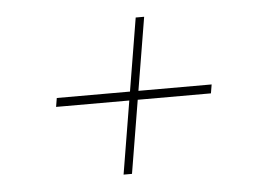

<svg xmlns="http://www.w3.org/2000/svg" viewBox="-38 -538 707 509"><g transform="rotate(-5 315.0 -284.0)"><path d="M271.5 -78.1 339.8 -490.2H362.3L293.9 -78.1ZM108.9 -272.5 112.8 -295.9H524.9L521 -272.5Z"/></g></svg>

Font: Inter 16pt Thin
Style: Italic
Weight: 250
Italic angle: -9.3988°
Version: Version 4.001;git-66647c0bb